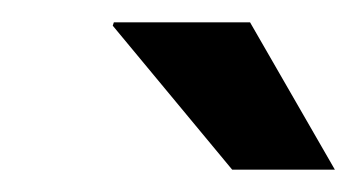

<svg xmlns="http://www.w3.org/2000/svg" viewBox="-20 -743 320 172"><path d="M188 -591 81 -720 82 -723H204L280 -591Z"/></svg>

Font: Archivo SemiExpanded Medium
Style: Italic
Weight: 500
Width: 6
Italic angle: -10°
Designer: Hector Gatti
Foundry: Omnibus-Type
Version: Version 2.001